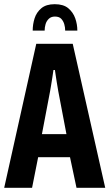

<svg xmlns="http://www.w3.org/2000/svg" viewBox="-20 -896 522 916"><path d="M0 0 153 -687H327L482 0H345L314 -146H162L133 0ZM180 -256H297L258 -461Q257 -467 255 -479Q253 -491 250.5 -505.5Q248 -520 246 -535Q244 -550 242 -562H235Q233 -547 230 -528Q227 -509 224 -490.5Q221 -472 219 -461ZM136 -750Q136 -780 145 -808.5Q154 -837 177 -856.5Q200 -876 241 -876Q283 -876 306 -856.5Q329 -837 339 -808.5Q349 -780 349 -750H291Q291 -766 286.5 -781Q282 -796 272 -806.5Q262 -817 242 -817Q224 -817 213 -806.5Q202 -796 197.5 -781Q193 -766 193 -750Z"/></svg>

Font: Archivo ExtraCondensed
Style: Bold
Weight: 700
Width: 2
Designer: Hector Gatti
Foundry: Omnibus-Type
Version: Version 2.001